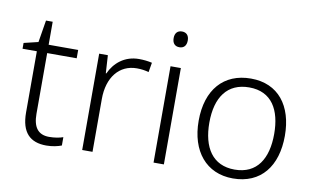

<svg xmlns="http://www.w3.org/2000/svg" viewBox="-76 -882 1708 1044"><g transform="rotate(10 778.5 -359.5)"><path d="M238 -39C177 -39 149 -77 149 -151V-486H312V-532H149V-659H112L92 -537L13 -518V-486H92V-148C92 -37 142 10 231 10C264 10 295 3 315 -5V-51C296 -44 268 -39 238 -39Z M647 -541C567 -541 512 -493 485 -433H482L476 -532H428V0H485V-292C485 -411 547 -489 644 -489C668 -489 689 -486 710 -480L719 -533C698 -538 673 -541 647 -541Z M851 -729C826 -729 812 -713 812 -686C812 -658 826 -642 851 -642C876 -642 890 -658 890 -686C890 -713 876 -729 851 -729ZM879 -532H822V0H879Z M1500 -267C1500 -432 1417 -542 1265 -542C1115 -542 1024 -439 1024 -267C1024 -99 1114 10 1261 10C1416 10 1500 -100 1500 -267ZM1083 -267C1083 -408 1144 -493 1264 -493C1389 -493 1441 -399 1441 -267C1441 -131 1386 -39 1262 -39C1140 -39 1083 -130 1083 -267Z"/></g></svg>

Font: Noto Sans Devanagari UI Light
Style: Regular
Weight: 300
Designer: Jelle Bosma - Monotype Design Team
Foundry: Monotype Imaging Inc.
Version: Version 2.004